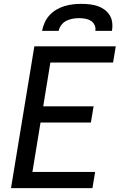

<svg xmlns="http://www.w3.org/2000/svg" viewBox="-20 -975 640 995"><path d="M37 0 158 -735H580L566 -651H241L204 -424H465L451 -340H190L148 -84H473L459 0ZM198 -815Q202 -837 211.5 -858Q221 -879 236.5 -896Q252 -913 272.5 -925Q293 -937 314.5 -943.5Q336 -950 358 -952.5Q380 -955 402 -955Q424 -955 445 -952.5Q466 -950 485.5 -943.5Q505 -937 521.5 -925Q538 -913 548.5 -896Q559 -879 561.5 -858Q564 -837 560 -815H474Q477 -831 470 -845.5Q463 -860 450.5 -867.5Q438 -875 422 -878Q406 -881 390 -881Q374 -881 357 -878Q340 -875 324.5 -867.5Q309 -860 298 -845.5Q287 -831 284 -815Z"/></svg>

Font: Iosevka Md Ex Obl
Style: Regular
Weight: 500
Width: 7
Italic angle: -9°
Monospace: yes
Designer: Belleve Invis
Foundry: Belleve Invis
Version: Version 32.5.0; ttfautohint (v1.8.4)